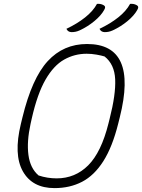

<svg xmlns="http://www.w3.org/2000/svg" viewBox="-20 -946 730 986"><path d="M478 -926Q496 -928 511 -920Q526 -913 515 -895Q499 -866 464.5 -837.5Q430 -809 389 -790Q378 -785 368 -783Q358 -781 348 -781Q329 -781 321 -798Q376 -824 417 -856.5Q458 -889 478 -926ZM648 -926Q666 -928 681 -920Q696 -913 685 -895Q669 -866 634.5 -837.5Q600 -809 559 -790Q548 -785 538 -783Q528 -781 518 -781Q499 -781 491 -798Q546 -824 587 -856.5Q628 -889 648 -926ZM427 -720Q690 -720 595 -343L587 -311Q557 -191 510.5 -118Q464 -45 401.5 -12.5Q339 20 260 20Q146 20 97.5 -66Q49 -152 87 -309L95 -342Q144 -544 225 -632Q306 -720 427 -720ZM137 -310Q117 -219 126 -150.5Q135 -82 178 -45Q223 -30 271 -30Q366 -30 433 -97Q500 -164 537 -312L543 -336Q575 -461 571.5 -538.5Q568 -616 517 -656Q501 -661 475.5 -665.5Q450 -670 425 -670Q363 -670 309.5 -640Q256 -610 214 -537.5Q172 -465 143 -337Z"/></svg>

Font: Recursive Sn Csl St Lt
Style: Italic
Weight: 300
Italic angle: -15°
Version: Version 1.079;hotconv 1.0.112;makeotfexe 2.5.65598; ttfautoh